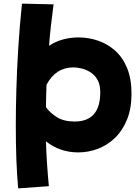

<svg xmlns="http://www.w3.org/2000/svg" viewBox="-20 -755 773 1057"><path d="M80 282Q73 202 70 120.5Q67 39 67 -67Q67 -152 70 -260.5Q73 -369 80.5 -490Q88 -611 101 -735L275 -731Q267 -672 260.5 -614.5Q254 -557 250 -503Q286 -527 327.5 -538Q369 -549 412 -549Q467 -549 519 -531.5Q571 -514 613 -477Q655 -440 679.5 -381Q704 -322 704 -239Q704 -157 679 -96Q654 -35 612 5Q570 45 518 64.5Q466 84 411 84Q360 84 315 68.5Q270 53 233 23Q235 88 239 147.5Q243 207 249 270ZM385 -384Q286 -384 236 -288Q235 -255 234 -224.5Q233 -194 233 -165Q256 -133 294 -109.5Q332 -86 391 -86Q532 -86 532 -247Q532 -290 516 -317Q500 -344 476 -358.5Q452 -373 427 -378.5Q402 -384 385 -384Z"/></svg>

Font: KN Bobohei
Style: Bold
Weight: 700
Designer: Kingnam Type Foundry
Version: Version 1.710;March 18, 2023